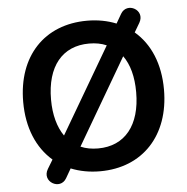

<svg xmlns="http://www.w3.org/2000/svg" viewBox="-56 -813 896 921"><g transform="rotate(-5 392.5 -353.0)"><path d="M393 10C598 10 732 -133 732 -354C732 -478 690 -576 616 -639L642 -683C677 -743 591 -789 559 -734L533 -689C491 -706 444 -715 393 -715C187 -715 54 -574 54 -353C54 -229 96 -130 170 -66L144 -23C108 37 195 85 227 29L253 -16C295 1 342 10 393 10ZM188 -353C188 -513 264 -605 393 -605C424 -605 452 -600 477 -589L235 -176C205 -219 188 -279 188 -353ZM393 -100C362 -100 334 -105 309 -116L551 -530C582 -487 598 -428 598 -353C598 -194 522 -100 393 -100Z"/></g></svg>

Font: Nunito
Style: Bold
Weight: 700
Designer: Vernon Adams
Foundry: Vernon Adams
Version: Version 3.602